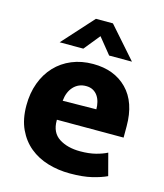

<svg xmlns="http://www.w3.org/2000/svg" viewBox="-106 -770 737 862"><g transform="rotate(15 262.0 -339.5)"><path d="M491 -207H181V-203Q181 -147 220 -122Q259 -97 318 -97Q359 -97 390 -105Q421 -113 442 -124L469 -22Q442 -9 400.5 1Q359 11 299 11Q245 11 196.5 -3.5Q148 -18 111.5 -48Q75 -78 53.5 -124Q32 -170 32 -234Q32 -291 49.5 -338.5Q67 -386 99 -420Q131 -454 175.5 -472.5Q220 -491 274 -491Q373 -491 432 -431Q491 -371 491 -260ZM340 -298Q340 -315 336 -331Q332 -347 323.5 -359.5Q315 -372 301.5 -379.5Q288 -387 269 -387Q234 -387 211 -362.5Q188 -338 184 -296ZM439 -546H333L273 -620L213 -546H103L233 -690H312Z"/></g></svg>

Font: Mukta Vaani ExtraBold
Style: Regular
Weight: 800
Designer: Noopur Datye, Girish Dalvi, Yashodeep Gholap, Pallavi Karambelkar
Foundry: Ek Type
Version: Version 2.538;PS 1.000;hotconv 16.6.51;makeotf.lib2.5.65220;